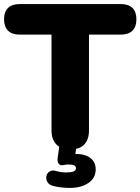

<svg xmlns="http://www.w3.org/2000/svg" viewBox="-23 -725 690 943"><path d="M322 9Q278 9 254 -15.5Q230 -40 230 -84V-555H73Q36 -555 16.5 -574.5Q-3 -594 -3 -630Q-3 -667 16.5 -686Q36 -705 73 -705H571Q608 -705 627.5 -686Q647 -667 647 -630Q647 -594 627.5 -574.5Q608 -555 571 -555H414V-84Q414 -40 391 -15.5Q368 9 322 9ZM320 198Q300 198 278 195.5Q256 193 237 188Q217 182 209.5 168.5Q202 155 205 140Q208 125 221 117Q234 109 253 115Q267 119 278.5 120.5Q290 122 301 122Q327 122 338.5 117Q350 112 350 101Q350 92 342 87.5Q334 83 314 83Q308 83 301.5 83.5Q295 84 288 86Q282 87 276.5 86Q271 85 266 80Q262 75 260.5 68.5Q259 62 260 52L270 -20H355L343 57L302 40Q313 35 325.5 33Q338 31 348 31Q395 31 421 51Q447 71 447 107Q447 149 411.5 173.5Q376 198 320 198Z"/></svg>

Font: Nunito ExtraLight Black
Style: Regular
Weight: 900
Version: Version 3.602